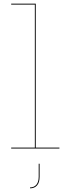

<svg xmlns="http://www.w3.org/2000/svg" viewBox="-20 -810 374 1047"><path d="M304 -5V0H41V-5H170V-785H41V-790H175V-5ZM196 83V154Q196 185 182 201Q168 217 144 217V212Q166 212 178.5 197Q191 182 191 154V83Z"/></svg>

Font: Hepta Slab Hairline
Style: Regular
Weight: 400
Designer: Michael LaGattuta
Foundry: Michael LaGattuta
Version: Version 1.100; ttfautohint (v1.8) -l 8 -r 50 -G 200 -x 14 -D